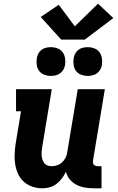

<svg xmlns="http://www.w3.org/2000/svg" viewBox="-20 -1014 640 1042"><path d="M210 8Q182 8 155.5 -1Q129 -10 109 -28Q89 -46 78 -70.5Q67 -95 62.5 -122Q58 -149 59.5 -178Q61 -207 65 -235L94 -410H67V-530H261L209 -216Q207 -204 206 -192.5Q205 -181 206 -169.5Q207 -158 210.5 -147.5Q214 -137 220.5 -128.5Q227 -120 237.5 -116Q248 -112 260 -112Q275 -112 290 -117Q305 -122 317 -133Q329 -144 336 -158.5Q343 -173 345 -188L402 -530H549L485 -144Q484 -137 484.5 -131Q485 -125 489 -120.5Q493 -116 499 -114Q505 -112 511 -112H531V8H491Q466 8 441.5 4Q417 0 395.5 -11Q374 -22 359 -40Q344 -58 338 -82Q329 -63 316 -46Q303 -29 286.5 -16Q270 -3 249.5 2.5Q229 8 210 8ZM456 -602Q438 -602 420.5 -608.5Q403 -615 392.5 -629Q382 -643 379.5 -661.5Q377 -680 380 -699Q382 -712 388.5 -724Q395 -736 406 -744Q417 -752 430 -755Q443 -758 456 -758Q475 -758 492 -751.5Q509 -745 519.5 -731Q530 -717 533 -698.5Q536 -680 533 -661Q531 -648 524 -636Q517 -624 506 -616Q495 -608 482 -605Q469 -602 456 -602ZM256 -602Q238 -602 220.5 -608.5Q203 -615 192.5 -629Q182 -643 179.5 -661.5Q177 -680 180 -699Q182 -712 188.5 -724Q195 -736 206 -744Q217 -752 230 -755Q243 -758 256 -758Q275 -758 292 -751.5Q309 -745 319.5 -731Q330 -717 333 -698.5Q336 -680 333 -661Q331 -648 324 -636Q317 -624 306 -616Q295 -608 282 -605Q269 -602 256 -602ZM440 -799H312L201 -922L299 -988L386 -871L512 -994L595 -916Z"/></svg>

Font: Iosevka Curly Slab HvEx
Style: Italic
Weight: 900
Width: 7
Italic angle: -9°
Monospace: yes
Designer: Belleve Invis
Foundry: Belleve Invis
Version: Version 11.1.0; ttfautohint (v1.8.3)